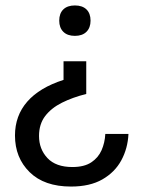

<svg xmlns="http://www.w3.org/2000/svg" viewBox="-20 -525 523 705"><path d="M240.8 160Q142.5 160 88.8 107.1Q35 54.2 35 -27.5Q35 -100 80 -151.7Q125 -203.3 213.3 -231.7V-300H296.7V-180Q246.7 -167.5 207.5 -147.9Q168.3 -128.3 145.8 -98.8Q123.3 -69.2 123.3 -25.8Q123.3 22.5 154.2 55.4Q185 88.3 245.8 88.3Q289.2 88.3 315 71.2Q340.8 54.2 352.9 26.7Q365 -0.8 366.7 -33.3H451.7Q449.2 20 425.4 63.8Q401.7 107.5 355.8 133.8Q310 160 240.8 160ZM255 -393.3Q227.5 -393.3 212.5 -408.3Q197.5 -423.3 197.5 -449.2Q197.5 -475.8 212.5 -490.4Q227.5 -505 255 -505Q282.5 -505 297.5 -490.4Q312.5 -475.8 312.5 -449.2Q312.5 -423.3 297.5 -408.3Q282.5 -393.3 255 -393.3Z"/></svg>

Font: Familjen Grotesk Variable
Style: Regular
Weight: 400
Designer: Anders Wikstroem, Jonas Baeckman, Matilda Gysing, Kristian Moeller
Foundry: Familjen STHLM AB
Version: Version 2.000